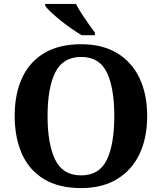

<svg xmlns="http://www.w3.org/2000/svg" viewBox="-20 -951 827 981"><path d="M394 10Q280 10 204.5 -36Q129 -82 92 -165Q55 -248 55 -359Q55 -470 92.5 -552Q130 -634 205.5 -679.5Q281 -725 395 -725Q503 -725 578.5 -679.5Q654 -634 693 -551.5Q732 -469 732 -358Q732 -247 693 -164.5Q654 -82 578.5 -36Q503 10 394 10ZM394 -55Q488 -55 526 -135Q564 -215 564 -358Q564 -501 526 -580.5Q488 -660 395 -660Q301 -660 262 -580.5Q223 -501 223 -358Q223 -215 262 -135Q301 -55 394 -55ZM397 -771Q374 -785 345.5 -804.5Q317 -824 290 -846Q263 -868 241.5 -888Q220 -908 211 -921V-931H368Q379 -909 396.5 -882Q414 -855 432.5 -829Q451 -803 465 -784V-771Z"/></svg>

Font: Noto Serif
Style: Bold
Weight: 700
Designer: Monotype Design Team
Foundry: Monotype Imaging Inc.
Version: Version 2.014